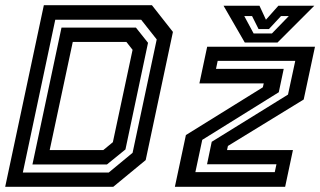

<svg xmlns="http://www.w3.org/2000/svg" viewBox="-32 -720 1234 740"><path d="M-12 0 137 -700H553.5L634.5 -597L529.5 -103L404.5 0ZM159.5 -141.5H366L403 -172L479 -528L455 -558.5H248.5ZM56 -55H387L479 -131L572 -568L512 -644H181ZM93 -86 205 -613.5H492L538.5 -555L451.5 -144L380 -86ZM721 -56.5H1027L1033.5 -87H766L784 -173.5L1078 -355.5L1106 -485.5H807L800.5 -454.5H1061.5L1042.5 -364.5L747.5 -181ZM642 0 684.5 -199.5 981 -383.5 984.5 -398.5H736.5L766.5 -540H1182L1138.5 -336.5L846.5 -157.5L843 -141.5H1097L1067 0ZM911.5 -556 829.5 -698H968L993 -644L1041 -698H1179.5L1037.5 -556ZM945.5 -591H1016L1081 -658H1051L1004.5 -608H964.5L939.5 -658H909.5Z"/></svg>

Font: Tourney Thin SemiBold
Style: Italic
Weight: 600
Italic angle: -12°
Version: Version 1.015